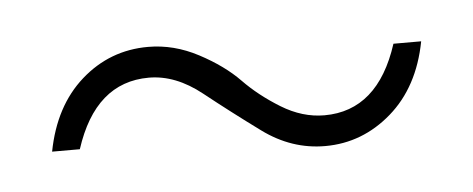

<svg xmlns="http://www.w3.org/2000/svg" viewBox="-26 -422 493 200"><g transform="rotate(-5 220.5 -321.5)"><path d="M308 -262Q273 -262 243 -284Q213 -306 186 -327.5Q159 -349 131 -349Q75 -349 53 -281H24Q33 -328 63 -354.5Q93 -381 133 -381Q160 -381 185.5 -367.5Q211 -354 227 -337.5Q243 -321 265 -307.5Q287 -294 310 -294Q366 -294 388 -362H417Q408 -315 377.5 -288.5Q347 -262 308 -262Z"/></g></svg>

Font: Sora Thin
Style: Regular
Weight: 32
Designer: Jonathan Barnbrook, Julián Moncada
Foundry: Barnbrook Fonts
Version: Version 2.000